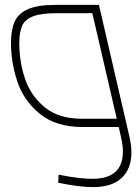

<svg xmlns="http://www.w3.org/2000/svg" viewBox="-20 -520 563 786"><path d="M518 104Q518 170 478.5 208Q439 246 361 246Q304 246 218 228L220 195Q303 212 358 212Q483 212 483 101Q483 73 476 44L466 0H319Q209 0 143 -54Q77 -108 51 -186Q25 -264 25 -344Q25 -397 39.5 -430.5Q54 -464 93.5 -482Q133 -500 207 -500H385L510 40Q518 77 518 104ZM458 -34 358 -466H212Q148 -466 115 -453Q82 -440 70.5 -414Q59 -388 59 -343Q59 -267 82.5 -197.5Q106 -128 163 -81Q220 -34 314 -34Z"/></svg>

Font: Cairo ExtraLight
Style: Italic
Weight: 275
Italic angle: -13°
Designer: Mohamed Gaber, Accademia di Belle Arti di Urbino and others
Foundry: Kief Type Foundry, Accademia di Belle Arti di Urbino and others
Version: Version 3.011